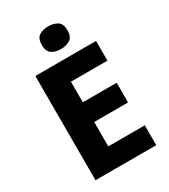

<svg xmlns="http://www.w3.org/2000/svg" viewBox="-223 -1035 1002 1139"><g transform="rotate(-30 278.0 -465.5)"><path d="M501 0H85V-714H501V-579H251V-438H483V-303H251V-136H501ZM298 -931Q261 -931 235.5 -915Q210 -899 210 -853Q210 -809 235.5 -792.5Q261 -776 298 -776Q334 -776 360 -792.5Q386 -809 386 -853Q386 -899 360 -915Q334 -931 298 -931Z"/></g></svg>

Font: Noto Sans UI Extra
Style: Regular
Weight: 800
Designer: Monotype Design Team
Foundry: Monotype Imaging Inc.
Version: Version 1.901